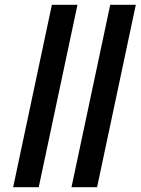

<svg xmlns="http://www.w3.org/2000/svg" viewBox="-20 -783 588 803"><path d="M35 0 197 -763H304L142 0ZM279 0 441 -763H548L386 0Z"/></svg>

Font: Noto Sans SemiCondensed
Style: Bold Italic
Weight: 700
Width: 4
Italic angle: -12°
Designer: Monotype Design Team
Foundry: Monotype Imaging Inc.
Version: Version 2.013; ttfautohint (v1.8.4.7-5d5b)